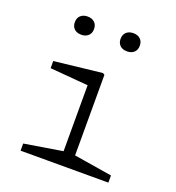

<svg xmlns="http://www.w3.org/2000/svg" viewBox="-136 -863 892 972"><g transform="rotate(20 310.0 -377.0)"><path d="M83.5 -38.5 304.5 -74.5 289 -42.5V-452.5L311 -425.5L83.5 -444.5V-483L341 -512L351 -506V-42.5L335.5 -74.5L556.5 -38.5V0H83.5ZM119 -705.5Q119 -728.5 133.2 -741.5Q147.5 -754.5 171 -754.5Q194 -754.5 208.2 -741.5Q222.5 -728.5 222.5 -705.5Q222.5 -682.5 208.2 -669.5Q194 -656.5 171 -656.5Q155.5 -656.5 143.8 -662.2Q132 -668 125.5 -679.2Q119 -690.5 119 -705.5ZM365.5 -705.5Q365.5 -728.5 379.8 -741.5Q394 -754.5 417.5 -754.5Q440.5 -754.5 454.8 -741.5Q469 -728.5 469 -705.5Q469 -682.5 454.8 -669.5Q440.5 -656.5 417.5 -656.5Q402 -656.5 390.2 -662.2Q378.5 -668 372 -679.2Q365.5 -690.5 365.5 -705.5Z"/></g></svg>

Font: Monaspace Xenon Var ExtraLight
Style: Regular
Weight: 200
Designer: Riley Cran and the Lettermatic Team
Version: Version 1.200 (Monaspace Xenon Var)